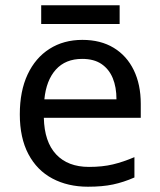

<svg xmlns="http://www.w3.org/2000/svg" viewBox="-20 -697 604 727"><path d="M292 -546Q361 -546 410.5 -516Q460 -486 486.5 -431.5Q513 -377 513 -304V-251H146Q148 -160 192.5 -112.5Q237 -65 317 -65Q368 -65 407.5 -74.5Q447 -84 489 -102V-25Q448 -7 408 1.5Q368 10 313 10Q237 10 178.5 -21Q120 -52 87.5 -113.5Q55 -175 55 -264Q55 -352 84.5 -415Q114 -478 167.5 -512Q221 -546 292 -546ZM291 -474Q228 -474 191.5 -433.5Q155 -393 148 -321H421Q421 -367 407 -401Q393 -435 364.5 -454.5Q336 -474 291 -474ZM433 -677V-606H136V-677Z"/></svg>

Font: Noto Sans Hebrew
Style: Regular
Weight: 400
Designer: Monotype Design Team
Foundry: Monotype Imaging Inc.
Version: Version 2.003